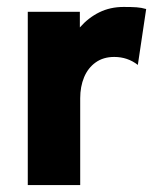

<svg xmlns="http://www.w3.org/2000/svg" viewBox="-20 -533 456 553"><path d="M377 -346Q347.5 -369 309 -369Q277.5 -369 255.5 -353.2Q233.5 -337.5 222.2 -310.5Q211 -283.5 211 -250V0H60V-499H210V-454Q234.5 -482 266 -497.5Q297.5 -513 336 -513Q359 -513 373.2 -512Q387.5 -511 401 -507Z"/></svg>

Font: Urbanist
Style: Regular
Weight: 400
Designer: Corey Hu
Foundry: Corey Hu
Version: Version 1.2; befe77262ef67d88f1d94aa3d2e49ef1327b4483